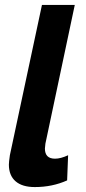

<svg xmlns="http://www.w3.org/2000/svg" viewBox="-20 -750 349 778"><path d="M16 -83Q16 -93 20 -121L150 -730H283L164 -168Q162 -154 162 -148Q162 -107 203 -107Q226 -107 256 -121L252 -19Q192 8 121 8Q70 8 43 -15.5Q16 -39 16 -83Z"/></svg>

Font: Raleway-v4020
Style: Bold Italic
Weight: 700
Italic angle: -12°
Designer: Matt McInerney, Pablo Impallari, Rodrigo Fuenzalida
Foundry: Matt McInerney, Pablo Impallari, Rodrigo Fuenzalida
Version: Version 4.020;PS 004.020;hotconv 1.0.88;makeotf.lib2.5.64775